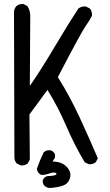

<svg xmlns="http://www.w3.org/2000/svg" viewBox="-20 -817 540 946"><path d="M226 109Q209 109 197 96Q189 86 191 70Q197 56 212 51Q253 49 257 43Q261 37 252 34Q243 31 223 38Q203 45 184 45Q170 39 164 25L162 14Q176 -27 195 -66Q209 -80 231 -76Q245 -70 251 -57V-41L239 -21Q284 -21 308.5 5Q333 31 325 59.5Q317 88 290 97.5Q263 107 226 109ZM82 -2 62 -12Q52 -24 51 -39L49 -760Q51 -776 61 -787Q75 -799 96 -797L115 -787Q131 -762 129 -730L127 -394Q174 -460 248.5 -585Q323 -710 366 -775Q382 -787 403 -785L423 -775Q435 -761 433 -739Q419 -712 400.5 -686.5Q382 -661 265 -437Q324 -343 371.5 -240.5Q419 -138 462 -37L452 -18Q438 -6 417 -8L397 -18Q346 -104 306.5 -196Q267 -288 214 -374L125 -253L127 -31L117 -12Q103 0 82 -2Z"/></svg>

Font: NaniFont Regular
Style: Regular
Weight: 400
Designer: Nanigashitei
Version: Version 1.036